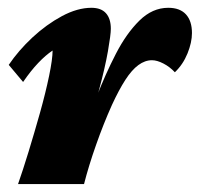

<svg xmlns="http://www.w3.org/2000/svg" viewBox="-20 -463 503 483"><path d="M362.3 -311.5Q344.7 -311.5 328.1 -299.3Q311.5 -287.1 295.4 -262.2Q279.3 -237.3 261.7 -199.2Q240.2 -151.4 221.7 -98.6Q203.1 -45.9 191.4 0H25.4Q37.1 -33.2 51.8 -81.1Q66.4 -128.9 80.6 -179.2Q94.7 -229.5 103.5 -272Q112.3 -314.5 112.3 -335.9Q94.7 -324.2 76.2 -304.7Q57.6 -285.2 38.1 -256.8L2 -299.8Q26.4 -335.9 61.5 -368.7Q96.7 -401.4 135.7 -422.4Q174.8 -443.4 210 -443.4Q234.4 -443.4 246.6 -429.7Q258.8 -416 258.8 -390.6Q258.8 -376 251.5 -334Q244.1 -292 228.5 -234.4Q212.9 -176.8 186.5 -113.3H182.6Q201.2 -163.1 223.1 -219.7Q245.1 -276.4 271.5 -327.6Q297.9 -378.9 330.6 -411.1Q363.3 -443.4 403.3 -443.4Q432.6 -443.4 447.8 -426.8Q462.9 -410.2 462.9 -379.9Q462.9 -356.4 451.7 -328.6Q440.4 -300.8 419.9 -281.2Q407.2 -294.9 391.1 -303.2Q375 -311.5 362.3 -311.5Z"/></svg>

Font: Crimson Pro Black
Style: Italic
Weight: 900
Italic angle: -12°
Designer: Jacques Le Bailly
Foundry: Baron von Fonthausen
Version: Version 1.003